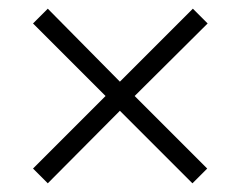

<svg xmlns="http://www.w3.org/2000/svg" viewBox="-20 -657 554 442"><path d="M424 -637 256 -469 90 -637 56 -603 223 -436 56 -269 90 -235 256 -402 423 -235 457 -269 290 -436 458 -603Z"/></svg>

Font: Noto Sans Kannada UI SemiCondensed Light
Style: Regular
Weight: 300
Width: 4
Designer: Jelle Bosma - Monotype Design Team
Foundry: Monotype Imaging Inc.
Version: Version 2.005